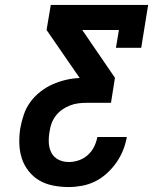

<svg xmlns="http://www.w3.org/2000/svg" viewBox="-20 -755 640 775"><path d="M257 0Q225 0 194.5 -6Q164 -12 139 -26.5Q114 -41 95.5 -64.5Q77 -88 68 -116Q59 -144 58 -175.5Q57 -207 62 -238Q67 -265 76 -292Q85 -319 102 -342.5Q119 -366 142.5 -384.5Q166 -403 192 -414.5Q218 -426 245.5 -432.5Q273 -439 301 -440V-441L168 -634L185 -735H578L550 -562H448L460 -634H312L444 -441L428 -340H331Q314 -340 297 -338Q280 -336 263 -329.5Q246 -323 231 -312.5Q216 -302 205 -287.5Q194 -273 188 -256.5Q182 -240 180 -223Q176 -201 177 -179Q178 -157 187.5 -138.5Q197 -120 216 -110.5Q235 -101 257 -101Q277 -101 297 -107.5Q317 -114 333.5 -128.5Q350 -143 359.5 -162Q369 -181 373 -202H492Q487 -174 476.5 -148Q466 -122 449.5 -98.5Q433 -75 411 -55Q389 -35 363.5 -22.5Q338 -10 310.5 -5Q283 0 257 0Z"/></svg>

Font: Iosevka Curly Slab ExObl
Style: Bold
Weight: 700
Width: 7
Italic angle: -9°
Monospace: yes
Designer: Belleve Invis
Foundry: Belleve Invis
Version: Version 11.0.0; ttfautohint (v1.8.3)